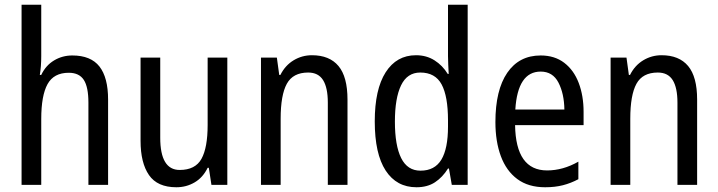

<svg xmlns="http://www.w3.org/2000/svg" viewBox="-20 -780 3030 810"><path d="M154 -543Q154 -500 148 -464H154Q173 -504 208 -525Q243 -546 285 -546Q363 -546 399.5 -499.5Q436 -453 436 -360V0H353V-347Q353 -413 333.5 -443Q314 -473 270 -473Q207 -473 180.5 -425Q154 -377 154 -278V0H71V-760H154Z M939 -537V0H872L861 -72H856Q836 -31 801 -10.5Q766 10 724 10Q644 10 608.5 -41.5Q573 -93 573 -186V-537H656V-199Q656 -63 738 -63Q804 -63 830 -110Q856 -157 856 -253V-537Z M1296 -547Q1370 -547 1408 -501.5Q1446 -456 1446 -360V0H1363V-347Q1363 -410 1343 -442Q1323 -474 1280 -474Q1216 -474 1190 -426.5Q1164 -379 1164 -279V0H1081V-537H1148L1158 -464H1163Q1183 -504 1218.5 -525.5Q1254 -547 1296 -547Z M1737 10Q1653 10 1607 -60.5Q1561 -131 1561 -268Q1561 -403 1607 -475Q1653 -547 1735 -547Q1779 -547 1813 -525.5Q1847 -504 1869 -468H1873Q1872 -487 1871 -507.5Q1870 -528 1870 -543V-760H1953V0H1886L1874 -69H1870Q1847 -32 1815 -11Q1783 10 1737 10ZM1754 -60Q1814 -60 1842 -106.5Q1870 -153 1870 -246V-272Q1870 -374 1843 -424Q1816 -474 1753 -474Q1698 -474 1672 -420Q1646 -366 1646 -267Q1646 -166 1672.5 -113Q1699 -60 1754 -60Z M2261 -546Q2320 -546 2360.5 -515Q2401 -484 2421.5 -430Q2442 -376 2442 -308V-252H2153Q2156 -61 2288 -61Q2355 -61 2420 -98V-24Q2388 -7 2354.5 1.5Q2321 10 2280 10Q2209 10 2162.5 -24.5Q2116 -59 2093 -121Q2070 -183 2070 -265Q2070 -400 2120 -473Q2170 -546 2261 -546ZM2261 -478Q2164 -478 2154 -318H2361Q2360 -385 2336 -431.5Q2312 -478 2261 -478Z M2771 -547Q2845 -547 2883 -501.5Q2921 -456 2921 -360V0H2838V-347Q2838 -410 2818 -442Q2798 -474 2755 -474Q2691 -474 2665 -426.5Q2639 -379 2639 -279V0H2556V-537H2623L2633 -464H2638Q2658 -504 2693.5 -525.5Q2729 -547 2771 -547Z"/></svg>

Font: Noto Sans Devanagari Condensed
Style: Regular
Weight: 400
Width: 3
Designer: Jelle Bosma - Monotype Design Team
Foundry: Monotype Imaging Inc.
Version: Version 2.004; ttfautohint (v1.8.4.7-5d5b)